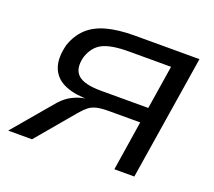

<svg xmlns="http://www.w3.org/2000/svg" viewBox="-119 -863 1137 1021"><g transform="rotate(20 449.5 -352.5)"><path d="M19 0 212 -228Q242 -261 275 -277.5Q308 -294 336 -299L347 -301L329 -302Q258 -307 212.5 -333Q167 -359 151 -409Q135 -459 154 -533Q174 -592 214.5 -630.5Q255 -669 320.5 -687Q386 -705 479 -705H845L733 0H620L664 -281H488Q445 -281 419 -275Q393 -269 374.5 -254.5Q356 -240 334 -214L154 0ZM411 -368H678L717 -615H478Q379 -615 330.5 -590.5Q282 -566 262 -504Q244 -435 278.5 -401.5Q313 -368 411 -368Z"/></g></svg>

Font: Nunito Sans 7pt Expanded Medium
Style: Italic
Weight: 500
Width: 7
Italic angle: -9°
Designer: Vernon Adams
Foundry: Vernon Adams
Version: Version 3.101;gftools[0.9.27]